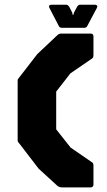

<svg xmlns="http://www.w3.org/2000/svg" viewBox="-20 -812 462 832"><path d="M249 0Q237.5 0 229 -6.5L147.5 -81L65 -188.5Q59.5 -195.5 58 -197.2Q56.5 -199 56.5 -206V-461Q56.5 -468 58.2 -470Q60 -472 65 -478.5L141.5 -577.5L229 -660Q234.5 -664.5 237.8 -665.5Q241 -666.5 249 -666.5H372.5Q385 -666.5 385 -654V-574Q385 -570 384.2 -565.8Q383.5 -561.5 379 -558.5L285 -494L223.5 -415V-251.5L286 -172.5L379 -108.5Q383 -106 384 -102.5Q385 -99 385 -95V-12.5Q385 0 372.5 0ZM249 -691.5Q238 -691.5 235 -699L194 -778Q191 -783.5 193.5 -787.5Q196 -791.5 202.5 -791.5H267.5Q274 -791.5 280 -782.5L293 -757.5L295 -747.5H298L300.5 -757.5L314 -782.5Q319.5 -791.5 326.5 -791.5H391.5Q398 -791.5 400.5 -787.5Q403 -783.5 400 -778L358 -699Q355 -691.5 344 -691.5Z"/></svg>

Font: Jaro
Style: Regular
Weight: 400
Designer: Agyei Archer, Celine Hurka, Mirko Velimirović
Version: Version 1.000